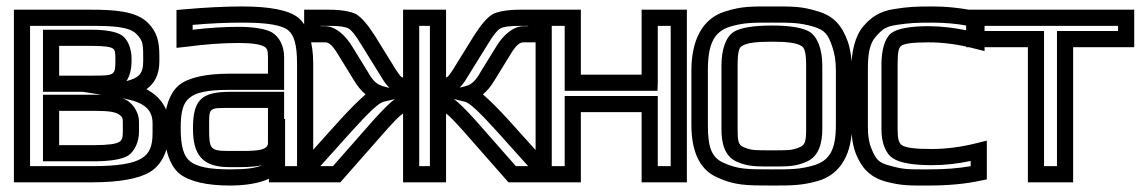

<svg xmlns="http://www.w3.org/2000/svg" viewBox="-20 -539 3529 594"><path d="M473 -349V-366C473 -414 465 -440 438 -468C401 -506 328 -509 260 -509H48H23V-484V0V25H48H267C348 25 410 14 444 -7C481 -29 502 -75 502 -128V-157C502 -203 476 -240 433 -263C457 -280 473 -307 473 -349ZM268 -305H163V-397H265C303 -397 322 -394 329 -389C335 -385 337 -379 337 -358V-352C337 -306 334 -305 268 -305ZM360 -131C360 -111 357 -105 349 -100C340 -94 316 -90 272 -90H163V-196H277C318 -196 338 -192 348 -185C358 -178 360 -174 360 -163V-131ZM410 -131V-163C410 -186 397 -211 378 -225C373 -229 366 -232 359 -235C427 -223 452 -200 452 -157V-128C452 -85 442 -64 418 -49C392 -33 344 -25 267 -25H73V-459H260C327 -459 379 -457 402 -434C420 -415 423 -407 423 -366V-349C423 -310 409 -298 371 -288C381 -303 387 -323 387 -352V-358C387 -388 376 -416 358 -429C341 -441 307 -447 265 -447H138H113V-422V-280V-255H138H236L293 -246C288 -246 282 -246 277 -246H138H113V-221V-65V-40H138H272C320 -40 358 -46 377 -58C397 -72 410 -101 410 -131Z M949 0V-342C949 -408 933 -459 903 -484C874 -508 813 -519 730 -519C676 -519 615 -516 548 -510L526 -508V-485V-419V-391L554 -394C614 -402 668 -406 717 -406C760 -406 784 -402 797 -395C806 -390 809 -384 809 -363V-311H689C617 -311 562 -299 533 -275C504 -250 488 -202 488 -144C488 -78 505 -26 536 -1C567 23 621 35 691 35C740 35 782 28 812 14V25H837H924H949V0ZM627 -141C627 -208 623 -205 695 -205H809V-96C809 -70 758 -72 706 -72H688C630 -72 627 -78 627 -141ZM577 -141C577 -64 603 -22 688 -22H706C728 -22 761 -21 791 -28C772 -19 741 -15 691 -15C627 -15 589 -23 568 -40C548 -56 539 -86 539 -144C539 -194 547 -221 566 -236C585 -253 623 -261 689 -261H834H859V-286V-363C859 -395 845 -425 821 -439C801 -450 764 -456 717 -456C674 -456 627 -453 576 -447V-462C632 -467 683 -469 730 -469C809 -469 853 -461 872 -445C890 -430 899 -400 899 -342V-25H862V-46V-171H859V-230V-255H834H695C604 -255 577 -232 577 -141Z M1227 -299C1224 -300 1223 -300 1222 -301C1219 -303 1214 -309 1205 -323L1140 -428C1119 -461 1099 -485 1082 -495C1065 -504 1034 -509 997 -509H946H921V-484V-433V-408H946H986C998 -408 1009 -399 1028 -367L1076 -289C1086 -272 1098 -258 1111 -247C1089 -228 1062 -201 1031 -167L896 -17L858 25H914H1022H1033L1040 17L1172 -133C1198 -162 1215 -180 1227 -188V0V25H1252H1335H1360V0V-188C1371 -180 1388 -162 1414 -133L1546 17L1553 25H1565H1671H1727L1689 -17L1554 -167C1523 -201 1496 -228 1474 -247C1487 -258 1499 -272 1509 -289L1557 -367C1576 -399 1587 -408 1600 -408H1639H1664V-433V-484V-509H1639H1590C1552 -509 1521 -504 1504 -495C1487 -485 1467 -461 1446 -428L1381 -323C1372 -309 1367 -303 1364 -301C1363 -300 1362 -300 1360 -299V-484V-509H1335H1252H1227V-484V-299ZM1185 -267 1166 -272C1147 -277 1134 -288 1119 -315L1071 -393C1048 -432 1016 -458 986 -458H972V-459H997C1031 -459 1049 -456 1058 -451C1067 -446 1079 -432 1097 -402L1162 -297C1169 -285 1177 -275 1185 -267ZM1204 -233C1203 -233 1202 -232 1201 -232C1187 -222 1164 -199 1135 -167L1010 -25H971L1068 -133C1122 -193 1153 -221 1166 -224L1204 -233ZM1383 -233 1419 -224C1432 -221 1463 -193 1517 -133L1614 -25H1576L1451 -167C1422 -199 1399 -222 1385 -232C1384 -232 1383 -233 1383 -233ZM1402 -268C1409 -275 1417 -285 1424 -297L1489 -402C1507 -432 1519 -446 1528 -451C1537 -456 1555 -459 1590 -459H1614V-458H1600C1569 -458 1537 -432 1514 -393L1466 -315C1451 -288 1438 -277 1419 -272L1402 -268ZM1277 -273V-459H1310V-273V-249V-248V-224V-25H1277V-224V-248V-249V-273Z M2105 0V-484V-509H2080H1990H1965V-484V-308H1777V-484V-509H1752H1662H1637V-484V0V25H1662H1752H1777V0V-192H1965V0V25H1990H2080H2105V0ZM2055 -25H2015V-217V-242H1990H1752H1727V-217V-25H1687V-459H1727V-283V-258H1752H1990H2014L2015 -283V-459H2055V-25Z M2616 -321C2616 -355 2611 -386 2603 -410C2586 -457 2562 -489 2510 -504C2459 -520 2430 -519 2368 -519C2305 -519 2276 -520 2225 -504C2150 -482 2119 -410 2119 -321V-153C2119 -78 2140 -17 2197 9C2252 35 2291 35 2368 35C2429 35 2460 35 2510 21C2583 0 2616 -66 2616 -153V-321ZM2566 -321V-153C2566 -77 2548 -42 2496 -27C2453 -15 2429 -15 2368 -15C2291 -15 2263 -15 2217 -36C2180 -53 2170 -86 2170 -153V-321C2170 -400 2187 -441 2240 -457C2283 -469 2304 -469 2368 -469C2431 -469 2452 -469 2495 -457C2532 -446 2542 -433 2555 -394C2562 -374 2566 -351 2566 -321ZM2474 -140C2474 -103 2471 -91 2455 -84C2430 -73 2416 -74 2368 -74C2319 -74 2305 -73 2280 -84C2264 -91 2262 -103 2262 -140V-336C2262 -377 2266 -392 2276 -397C2290 -406 2318 -410 2368 -410C2417 -410 2445 -406 2459 -397C2469 -392 2474 -377 2474 -336V-140ZM2524 -140V-336C2524 -385 2510 -425 2484 -441C2462 -454 2421 -460 2368 -460C2314 -460 2273 -454 2251 -441C2225 -425 2212 -385 2212 -336V-140C2212 -97 2221 -56 2259 -39C2295 -23 2321 -24 2368 -24C2414 -24 2440 -23 2476 -39C2514 -56 2524 -97 2524 -140Z M3033 -4V-72V-104L3001 -96C2953 -84 2907 -78 2862 -78C2810 -78 2782 -82 2770 -90C2761 -97 2757 -108 2757 -139V-339C2757 -377 2760 -391 2768 -397C2777 -404 2802 -408 2852 -408C2897 -408 2944 -402 2994 -389L3026 -381V-413V-479V-499L3006 -503C2959 -514 2910 -519 2863 -519C2811 -519 2791 -518 2746 -511C2700 -504 2675 -485 2652 -459C2625 -428 2614 -379 2614 -326V-148C2614 -116 2619 -86 2628 -63C2646 -19 2671 9 2721 23C2771 36 2794 35 2853 35C2913 35 2967 30 3013 20L3033 16V-4ZM2983 -25C2945 -18 2902 -15 2853 -15C2793 -15 2777 -14 2735 -26C2698 -35 2689 -46 2675 -82C2668 -99 2665 -120 2665 -148V-326C2665 -374 2671 -405 2689 -425C2709 -448 2720 -457 2754 -462C2796 -468 2812 -469 2863 -469C2901 -469 2938 -466 2976 -459V-444C2933 -453 2891 -458 2852 -458C2798 -458 2757 -451 2738 -437C2717 -421 2707 -384 2707 -339V-139C2707 -99 2719 -64 2743 -49C2764 -35 2806 -28 2862 -28C2901 -28 2941 -32 2983 -41V-25Z M3489 -418V-484V-509H3464H2994H2970L2969 -484V-418V-393H2994H3160V0V25H3185H3275H3300V0V-393H3464H3489V-418ZM3439 -443H3275H3250V-418V-25H3210V-418V-443H3185H3020V-459H3439V-443Z"/></svg>

Font: Gamestation DisplayOutline
Style: Regular
Weight: 400
Designer: Jonas Hecksher
Foundry: Jonas Hecksher, Playtypeª, e-types AS
Version: Version 1.003